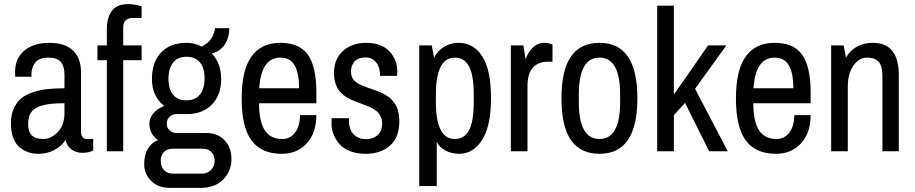

<svg xmlns="http://www.w3.org/2000/svg" viewBox="-20 -746 4512 947"><path d="M379.7 -388.8V-95.1Q379.7 -77.8 387.5 -69.1Q395.3 -60.4 406.6 -60.4H439.6V-4.3Q419.2 7.8 386.4 7.8Q353.6 7.8 331.7 -9.6Q309.7 -26.9 303.2 -56Q283.2 -24.3 247.6 -5.9Q212 12.6 170.7 12.6Q152.9 12.6 136.4 9.6Q119.9 6.5 100.6 -3.3Q81.2 -13 67.1 -28.7Q53 -44.3 43.4 -71.7Q33.9 -99 33.9 -138.1Q33.9 -177.2 47.1 -208.5Q60.4 -239.8 82.8 -259.1Q105.1 -278.5 139.7 -290.2Q174.2 -301.9 211.8 -306.3Q249.3 -310.6 298 -310.6V-377.1Q298 -418.3 280.2 -440.1Q262.4 -461.8 217.9 -461.8Q173.3 -461.8 154.2 -437.7Q135.1 -413.6 135.1 -379.7V-367.5H55.2Q54.3 -372.7 54.3 -389.7Q54.3 -458.7 100.3 -496.7Q146.4 -534.8 223.3 -534.8Q300.2 -534.8 339.9 -497Q379.7 -459.2 379.7 -388.8ZM298 -236.8Q263.7 -236.8 238.3 -234.6Q212.9 -232.4 189.4 -226.1Q165.9 -219.8 151.2 -209.4Q136.4 -199 127.7 -181.8Q119 -164.6 119 -131Q119 -97.3 136.4 -78.8Q153.8 -60.4 192.9 -60.4Q232 -60.4 265 -94.5Q298 -128.6 298 -189.4Z M678.5 -714.6V-657.3H635.1Q587.7 -657.3 587.7 -610.3V-522.2H678.5V-449.2H587.7V0H507V-449.2H460.5V-522.2H507V-606Q507 -629.9 512.2 -650.1Q517.4 -670.3 528.5 -687.9Q539.5 -705.5 560.6 -715.7Q581.7 -725.9 611.6 -725.9Q641.6 -725.9 678.5 -714.6Z M1110.8 -606.9Q1110.8 -559.1 1088 -525.6Q1065.2 -492.2 1024.8 -482.2Q1070.8 -433.5 1070.8 -355.8Q1070.8 -278 1025.8 -231.1Q980.9 -184.2 904.4 -183.3H849.3Q829.7 -183.3 816 -169.4Q802.3 -155.5 802.3 -136.2Q802.3 -116.9 816.2 -103.4Q830.1 -89.9 849.3 -89.9H998.7Q1053.9 -89.9 1087.7 -54.3Q1121.6 -18.7 1121.6 39.3Q1121.6 97.3 1081.2 139Q1040.8 180.7 968.7 180.7H820.2Q758.5 180.7 724.8 145.5Q691.1 110.3 691.1 64.1Q691.1 17.8 709.4 -12.4Q727.6 -42.6 759.3 -55.2Q739.8 -67.8 728.3 -88.6Q716.8 -109.5 716.8 -136.6Q716.8 -163.8 736.5 -187.2Q756.3 -210.7 789.7 -223.3Q729.4 -271.5 729.4 -356Q729.4 -440.5 775 -487.6Q820.6 -534.8 900.1 -534.8Q940.9 -534.8 974.8 -516.1Q1007.4 -533 1021.9 -555.6Q1036.5 -578.2 1040.8 -606.9ZM989.1 -359Q989.1 -410.5 966.1 -438.3Q943.1 -466.1 900.1 -466.1Q857.1 -466.1 834.1 -437.7Q811 -409.2 811 -357.7Q811 -306.3 833.8 -278.7Q856.6 -251.1 899.7 -251.1Q942.7 -251.1 965.9 -279.3Q989.1 -307.6 989.1 -359ZM833.2 -12.6Q803.2 -12.6 788 4.3Q772.8 21.3 772.8 48.2Q772.8 75.2 788.7 92.7Q804.5 110.3 833.2 110.3H977.4Q1003 110.3 1020.9 92.1Q1038.7 73.8 1038.7 47.6Q1038.7 21.3 1023 4.3Q1007.4 -12.6 977.4 -12.6Z M1540.4 -289.3V-236.8H1257.6Q1258 -146 1286.1 -103.2Q1314.1 -60.4 1372.3 -60.4Q1411.4 -60.4 1435.5 -92.3Q1459.6 -124.2 1459.6 -178.1H1540.4Q1540.4 -91.2 1493.3 -39.3Q1446.1 12.6 1369.7 12.6Q1269.8 12.6 1220.9 -52.8Q1172 -118.2 1172 -259.6Q1172 -401 1220.7 -467.9Q1269.3 -534.8 1362.7 -534.8Q1456.1 -534.8 1498.3 -476.5Q1540.4 -418.3 1540.4 -289.3ZM1258.5 -310.6H1455.3Q1455.3 -384.9 1433.3 -423.3Q1411.4 -461.8 1363.6 -461.8Q1315.8 -461.8 1289.7 -424.4Q1263.7 -387.1 1258.5 -310.6Z M1939.6 -391.4Q1939.6 -378.8 1937.9 -371.9H1854.5Q1854.5 -394.9 1848.4 -414.2Q1842.3 -433.5 1825.4 -448.1Q1808.4 -462.6 1785 -462.6Q1761.5 -462.6 1746.7 -455.9Q1732 -449.2 1724.6 -437.9Q1717.2 -426.6 1714.2 -415.3Q1711.1 -404 1711.1 -392.5Q1711.1 -381 1714.2 -371.9Q1717.2 -362.7 1720.9 -356.4Q1724.6 -350.1 1733.3 -343.4Q1742 -336.7 1747.6 -333.2Q1753.3 -329.7 1766.3 -324.3Q1779.3 -318.9 1785.4 -316.7Q1791.5 -314.5 1806.3 -309.3Q1821 -304.1 1829.7 -301Q1838.4 -298 1851.9 -292.6Q1865.3 -287.1 1874 -282.1Q1882.7 -277.2 1894 -269.5Q1905.3 -261.9 1912.5 -253.9Q1919.6 -245.9 1927.5 -234.8Q1935.3 -223.7 1939.6 -211.3Q1944 -199 1946.8 -183.1Q1949.6 -167.2 1949.6 -149.4Q1949.6 -68.6 1904 -28Q1858.4 12.6 1783.2 12.6Q1739.8 12.6 1706.6 -0.4Q1673.3 -13.5 1654 -35.6Q1634.7 -57.8 1624.9 -84.7Q1615.1 -111.6 1615.1 -129.7Q1615.1 -147.7 1615.6 -155.1Q1616 -162.5 1616 -162.9H1701.1V-152.9Q1701.1 -106.4 1725 -83Q1748.9 -59.5 1784.5 -59.5Q1820.2 -59.5 1842.5 -79.9Q1864.9 -100.3 1864.9 -136.8Q1864.9 -154.2 1858.8 -168.1Q1852.7 -182 1844.9 -190.9Q1837.1 -199.8 1821 -208.9Q1805 -218.1 1794.3 -222.4Q1783.7 -226.8 1763.9 -233.9Q1744.1 -241.1 1734.1 -245Q1724.2 -248.9 1707.9 -256.5Q1691.6 -264.1 1681.8 -271.3Q1672 -278.5 1660.5 -290Q1649 -301.5 1642.5 -314.5Q1636 -327.5 1631.6 -345.8Q1627.3 -364 1627.3 -385.3Q1627.3 -454.4 1671.4 -494.6Q1715.5 -534.8 1787.8 -534.8Q1860.1 -534.8 1899.9 -493.5Q1939.6 -452.2 1939.6 -391.4Z M2240.2 -534.8Q2316.7 -534.8 2359.3 -467.2Q2401.8 -399.7 2401.8 -262.4Q2401.8 -125.1 2358.2 -56.3Q2314.5 12.6 2245.4 12.6Q2207.6 12.6 2177.7 -3.3Q2147.7 -19.1 2134.2 -46V171.6H2047.8V-522.2H2109.5L2120.8 -461.8Q2139 -496.5 2171.2 -515.6Q2203.3 -534.8 2240.2 -534.8ZM2223.3 -461.8Q2129.9 -461.8 2129.9 -279.3V-242.8Q2129.9 -60.4 2223.3 -60.4Q2270.2 -60.4 2293.4 -103.6Q2316.7 -146.8 2316.7 -242.8V-279.3Q2316.7 -375.3 2293.4 -418.5Q2270.2 -461.8 2223.3 -461.8Z M2666.8 -534.8Q2676.4 -534.8 2685.9 -532.6L2705 -526.5V-441.4H2678.5Q2635.5 -441.4 2608.6 -412.7Q2581.7 -384 2581.7 -319.3V0H2499.6V-522.2H2561.3L2572.5 -453.5Q2583.4 -487 2607.5 -510.9Q2631.6 -534.8 2666.8 -534.8Z M2937 -534.8Q3123.8 -534.8 3123.8 -261.1Q3123.8 12.6 2937 12.6Q2843.6 12.6 2796.5 -54.5Q2749.3 -121.6 2749.3 -261.1Q2749.3 -400.5 2796.5 -467.6Q2843.6 -534.8 2937 -534.8ZM3038.7 -279.3Q3038.7 -461.8 2936.8 -461.8Q2834.9 -461.8 2834.9 -279.3V-242.8Q2834.9 -60.4 2936.8 -60.4Q3038.7 -60.4 3038.7 -242.8Z M3303.6 0H3221.5V-718.1H3303.6V-279.3L3472.6 -522.2H3562.6L3408.3 -308L3569.5 0H3477.8L3358.8 -238.5L3303.6 -178.1Z M3978.3 -289.3V-236.8H3695.5Q3695.9 -146 3723.9 -103.2Q3752 -60.4 3810.2 -60.4Q3849.3 -60.4 3873.4 -92.3Q3897.5 -124.2 3897.5 -178.1H3978.3Q3978.3 -91.2 3931.1 -39.3Q3884 12.6 3807.6 12.6Q3707.6 12.6 3658.8 -52.8Q3609.9 -118.2 3609.9 -259.6Q3609.9 -401 3658.6 -467.9Q3707.2 -534.8 3800.6 -534.8Q3894 -534.8 3936.1 -476.5Q3978.3 -418.3 3978.3 -289.3ZM3696.4 -310.6H3893.1Q3893.1 -384.9 3871.2 -423.3Q3849.3 -461.8 3801.5 -461.8Q3753.7 -461.8 3727.6 -424.4Q3701.6 -387.1 3696.4 -310.6Z M4284.1 -534.8Q4413.1 -534.8 4413.1 -376.2V0H4332.3V-371Q4332.3 -421.8 4313.2 -441.8Q4294.1 -461.8 4256.1 -461.8Q4218.1 -461.8 4189.8 -423.1Q4161.6 -384.4 4161.6 -319.3V0H4079.5V-522.2H4141.2L4152.5 -461.8Q4173.8 -498.7 4208.3 -516.7Q4242.8 -534.8 4284.1 -534.8Z"/></svg>

Font: Puralecka Narrow
Style: Regular
Weight: 400
Designer: Hector Gatti, Marcela Romero, Pablo Cosgaya and Nicolas Silva
Version: Version 1.004;PS 001.004;hotconv 1.0.70;makeotf.lib2.5.58329